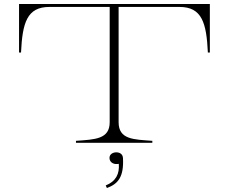

<svg xmlns="http://www.w3.org/2000/svg" viewBox="-20 -720 1154 968"><path d="M1038 -700H76V-455H86C93 -605 116 -685 229 -685H533V-104C533 -18 459 -17 363 -10V0H748V-10C654 -17 578 -16 578 -104V-685H885C998 -685 1021 -605 1028 -455H1038ZM513 215 519 228C576 207 605 171 600 77C599 57 584 48 566 48C550 48 532 57 532 76C532 97 550 107 566 107C570 107 574 107 579 106C583 156 565 194 513 215Z"/></svg>

Font: Sprat Extended Thin
Style: Regular
Weight: 100
Width: 9
Designer: Ethan Nakache
Foundry: Collletttivo
Version: Version 2.000;Glyphs 3.2 (3217)